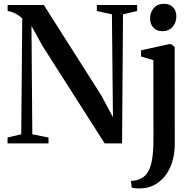

<svg xmlns="http://www.w3.org/2000/svg" viewBox="-20 -770 1040 1031"><path d="M20.5 0V-31.5L94 -49L99.5 -670Q92.5 -679 79.2 -687.8Q66 -696.5 50.5 -703Q35 -709.5 21 -711V-743H215.5L525.5 -255L586.5 -140.5L581 -693L500 -711V-743H716.5V-711L640.5 -693L635.5 0H542L209.5 -521.5L149 -630.5L153.5 -49L240.5 -31.5V0ZM737 241.5Q727 242 716.8 241.5Q706.5 241 698.5 240Q690.5 239 687.5 237.5L683 201.5Q691.5 201.5 707.5 198.8Q723.5 196 738.5 188Q761.5 176 776 150.5Q790.5 125 797.2 82.5Q804 40 804 -23.5L803.5 -447L737.5 -466.5V-500L886 -532.5H900L918 -517.5L918.5 0Q918.5 58 903.8 102.8Q889 147.5 863.5 178.2Q838 209 805.2 225Q772.5 241 737 241.5ZM851.5 -602.5Q821 -602.5 803.5 -621.8Q786 -641 786 -670.5Q786 -704 806 -726.8Q826 -749.5 860.5 -749.5H861.5Q892 -749.5 909.5 -730.8Q927 -712 927 -682Q927 -649 906.8 -625.8Q886.5 -602.5 852.5 -602.5Z"/></svg>

Font: Merriweather 96pt SemiBold
Style: Regular
Weight: 600
Version: Version 2.100